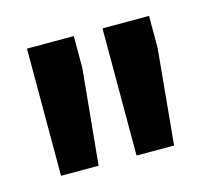

<svg xmlns="http://www.w3.org/2000/svg" viewBox="-54 -811 428 391"><g transform="rotate(-15 160.5 -616.0)"><path d="M129.9 -682.6 110.4 -481.9H31.2V-750H129.9ZM288.6 -682.6 269.5 -481.9H190.4V-750H288.6Z"/></g></svg>

Font: Robotiche
Style: Bold
Weight: 700
Designer: Google
Version: Version 2.001150; 2014